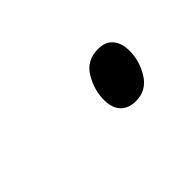

<svg xmlns="http://www.w3.org/2000/svg" viewBox="-29 -626 269 269"><g transform="rotate(-45 105.5 -491.5)"><path d="M140.1 -446.8Q125.5 -446.8 117.4 -455.3Q109.4 -463.9 109.4 -479.5Q109.4 -499.5 120.4 -517.8Q131.3 -536.1 154.3 -536.1Q168.5 -536.1 176 -527.3Q183.6 -518.6 183.6 -502.9Q183.6 -482.9 172.4 -464.8Q161.1 -446.8 140.1 -446.8Z"/></g></svg>

Font: Open Sans SemiCondensed Light
Style: Italic
Weight: 300
Width: 4
Italic angle: -12°
Designer: Monotype Design Team
Foundry: Monotype Imaging Inc.
Version: Version 3.000